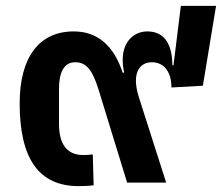

<svg xmlns="http://www.w3.org/2000/svg" viewBox="-20 -622 756 654"><path d="M248 12C265 12 286 11 299 9L296 -96C279 -94 273 -94 263 -94C204 -94 181 -137 181 -199V-321C181 -375 198 -410 236 -410C275 -410 295 -382 315 -319L413 0H546L452 -294C446 -314 443 -332 443 -347C443 -390 467 -410 497 -410C541 -410 564 -374 564 -324L671 -330L716 -602H596L571 -400H567C567 -468 542 -515 482 -515C437 -515 398 -481 398 -419C398 -406 399 -392 403 -375L398 -374C367 -469 310 -515 231 -515C112 -515 47 -425 47 -270C47 -79 114 12 248 12Z"/></svg>

Font: IBM Plex Thai SemiBold
Style: Regular
Weight: 600
Designer: Mike Abbink, Paul van der Laan, Pieter van Rosmalen, Ben Mitchell, Mark Frömberg
Foundry: Bold Monday
Version: Version 1.0